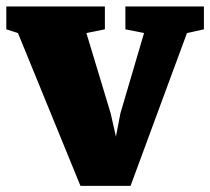

<svg xmlns="http://www.w3.org/2000/svg" viewBox="-33 -576 661 603"><path d="M23.4 -472.2 -13.2 -483.9V-555.7H296.4V-483.9L238.3 -472.2L314.5 -220.2L331.1 -147L345.2 -220.2L419.4 -472.2L360.8 -483.9V-555.7H607.4V-483.9L554.2 -472.2L377 7.8H219.7Z"/></svg>

Font: Merriweather UltraBold
Style: Regular
Weight: 900
Designer: Eben Sorkin ( sorkintype@gmail.com )
Foundry: Eben Sorkin
Version: Version 1.570; ttfautohint (v1.3) -l 8 -r 32 -G 0 -x 0 -H 60